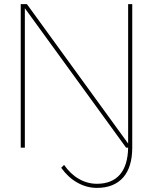

<svg xmlns="http://www.w3.org/2000/svg" viewBox="-20 -719 758 935"><path d="M624 -699H604V-20L111 -699H81V0H101V-679L594 0H604C603 57 590 101 564 131C538 161 501 176 452 176C421 176 391 168 364 152C337 137 313 114 292 84L278 98C300 129 326 153 356 170C386 187 418 196 452 196C507 196 550 179 580 145C609 112 624 63 624 0Z"/></svg>

Font: Argentum Sans Thin
Style: Regular
Weight: 250
Designer: Julieta Ulanovsky
Foundry: Julieta Ulanovsky
Version: Version 5.001;February 15, 2019;FontCreator 11.5.0.2425 64-b